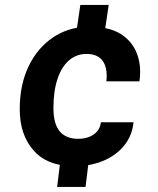

<svg xmlns="http://www.w3.org/2000/svg" viewBox="-20 -664 640 778"><path d="M211.5 93.5 222.5 4Q156 -9 116.5 -54Q60 -117 60 -222Q60 -321 96.2 -396Q132.5 -471 196.5 -513.5Q239.5 -542 292 -551.5L305.5 -644H420.5L406.5 -550Q442.5 -543 469 -526.5Q516 -496.5 535 -446.5Q554 -396.5 545 -334.5H411Q414 -361.5 410.2 -382Q406.5 -402.5 396.5 -416.8Q386.5 -431 370 -438.2Q353.5 -445.5 331 -445.5Q289.5 -445.5 259.2 -419Q229 -392.5 212.8 -343.5Q196.5 -294.5 196.5 -226Q196.5 -162 222 -131.8Q247.5 -101.5 297 -101.5Q319.5 -101.5 339.2 -108.5Q359 -115.5 372.5 -130.5Q386 -145.5 389 -168.5H521Q516 -115 483.5 -74.8Q451 -34.5 399 -12.5Q370 -0.5 337.5 5L326.5 93.5Z"/></svg>

Font: Spline Sans Mono SemiBold
Style: Italic
Weight: 600
Italic angle: -4°
Monospace: yes
Version: Version 1.004